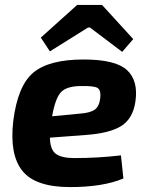

<svg xmlns="http://www.w3.org/2000/svg" viewBox="-20 -749 600 781"><path d="M183 -540 146 -596 294 -729H395L522 -590L477 -538L346 -637H338ZM472 -117 482 -23Q399 12 265 12Q124 12 71 -54Q18 -120 34 -257Q52 -401 116 -454Q180 -507 320 -507Q450 -507 496.5 -464Q543 -421 531 -337Q521 -267 474 -237Q427 -207 329 -200L183 -189Q184 -140 207.5 -123Q231 -106 282 -106Q379 -106 472 -117ZM192 -276 307 -287Q347 -290 365.5 -303Q384 -316 388 -351Q391 -384 375.5 -392Q360 -400 310 -399Q252 -399 228.5 -374.5Q205 -350 192 -276Z"/></svg>

Font: Exo 2.0
Style: Bold Italic
Weight: 700
Italic angle: -8°
Designer: Natanael Gama
Version: Version 1.001;PS 001.001;hotconv 1.0.70;makeotf.lib2.5.58329